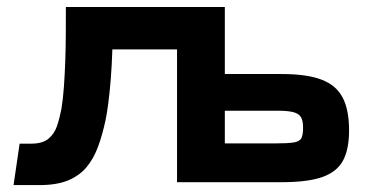

<svg xmlns="http://www.w3.org/2000/svg" viewBox="-20 -520 1054 548"><path d="M621.7 -500V-308.7H784.3Q855.7 -308.7 897.7 -292.7Q939.7 -276.7 958 -241.5Q976.3 -206.3 976.3 -148Q976.3 -94.3 959.2 -62Q942 -29.7 900.3 -14.8Q858.7 0 783.7 0H485.3V-379H300.7Q299.3 -334 296.2 -294.7Q293 -255.3 289 -224.8Q285 -194.3 281 -176Q272.3 -135.3 260 -101.7Q247.7 -68 227.5 -43.5Q207.3 -19 174.8 -5.3Q142.3 8.3 92.3 8.3H18.7L36 -110H69.3Q101 -110 118 -123.8Q135 -137.7 142.7 -160.3Q150.3 -183 155.3 -209.3Q160 -238 162.5 -273.3Q165 -308.7 166.3 -347.3Q167.7 -386 167.8 -425Q168 -464 168 -500ZM621.7 -110.7H766Q802 -110.7 818.8 -113.5Q835.7 -116.3 840.5 -126.3Q845.3 -136.3 845 -156.7Q845 -175.3 839 -185.5Q833 -195.7 817.5 -199.8Q802 -204 772.7 -204H621.7Z"/></svg>

Font: Nata Sans
Style: Regular
Weight: 400
Designer: Daniel Uzquiano Cruz
Version: Version 1.001